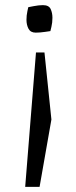

<svg xmlns="http://www.w3.org/2000/svg" viewBox="-20 -488 297 747"><path d="M119 -361Q99 -361 91 -376Q83 -391 83 -411Q83 -428 86.5 -444Q90 -460 90 -460Q90 -460 110.5 -464Q131 -468 147 -468Q170 -468 177 -453Q184 -438 184 -419Q184 -400 180 -383.5Q176 -367 176 -367Q176 -367 155.5 -364Q135 -361 119 -361ZM78 239 120 -284H153L180 -23L134 239Z"/></svg>

Font: Mate
Style: Regular
Weight: 400
Designer: Eduardo Rodriguez Tunni
Foundry: Eduardo Rodriguez Tunni
Version: Version 1.003; ttfautohint (v1.8.4.7-5d5b);gftools[0.9.24]